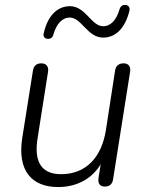

<svg xmlns="http://www.w3.org/2000/svg" viewBox="-20 -748 593 776"><path d="M215 8C290 8 351 -25 387 -84L378 -28C375 -5 385 6 404 6C423 6 434 -4 437 -23L506 -459C509 -479 499 -492 480 -492C460 -492 448 -482 445 -462L408 -222C391 -114 329 -44 227 -44C149 -44 116 -92 132 -190L174 -457C178 -479 167 -492 147 -492C128 -492 116 -482 113 -462L70 -191C49 -56 110 8 215 8ZM172 -591C184 -590 193 -596 196 -609C208 -651 231 -677 262 -677C310 -677 333 -596 397 -596C448 -596 486 -635 503 -704C506 -718 500 -727 487 -728C475 -729 467 -723 463 -710C451 -668 428 -642 397 -642C349 -642 326 -723 263 -723C211 -723 173 -684 157 -615C153 -601 160 -592 172 -591Z"/></svg>

Font: SN Pro Light
Style: Italic
Weight: 300
Italic angle: -8.99998°
Designer: Tobias Whetton
Foundry: Supernotes
Version: Version 1.001;Glyphs 3.2 (3249)